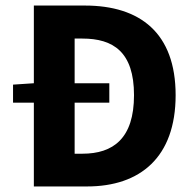

<svg xmlns="http://www.w3.org/2000/svg" viewBox="-20 -672 699 692"><path d="M286 -652H102V-372L27 -367V-302H102V0H294C485 0 613 -105 613 -329C613 -553 485 -652 286 -652ZM277 -118H249V-302H374V-372H249V-533H277C388 -533 463 -485 463 -329C463 -173 388 -118 277 -118Z"/></svg>

Font: Cambridge Sans Bold
Style: Regular
Weight: 700
Version: Version 2.020;PS 002.020;hotconv 1.0.88;makeotf.lib2.5.64775